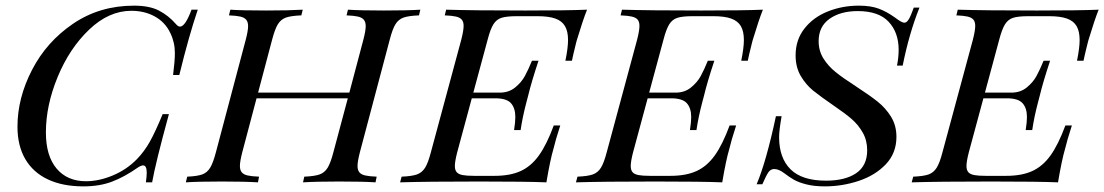

<svg xmlns="http://www.w3.org/2000/svg" viewBox="-20 -642 3888 676"><path d="M41.5 -195.8Q41.5 -296.9 92.8 -396Q144 -495.1 237.5 -558.6Q331.1 -622.1 451.7 -622.1Q506.3 -622.1 539.8 -604.7Q573.2 -587.4 599.6 -557.1Q606.9 -548.3 613.8 -548.3Q632.3 -548.3 654.3 -607.9H676.3Q645 -515.6 611.3 -377.9H589.4Q595.7 -427.2 595.7 -455.1Q595.7 -493.2 579.6 -525.9Q561.5 -564 525.1 -584Q488.8 -604 442.4 -604Q363.3 -604 293.9 -537.8Q224.6 -471.7 183.1 -371.3Q141.6 -271 141.6 -175.8Q141.6 -93.3 179.2 -48.6Q216.8 -3.9 282.7 -3.9Q328.6 -3.9 377.4 -24.4Q426.3 -44.9 462.4 -82Q488.8 -109.4 507.8 -143.6Q526.9 -177.7 552.7 -240.2H574.7Q527.3 -66.9 515.6 0H493.7Q496.6 -21.5 496.6 -34.2Q496.6 -59.6 483.9 -59.6Q476.1 -59.6 463.4 -50.8Q418 -19 374.3 -2.4Q330.6 14.2 273.4 14.2Q200.7 14.2 148.7 -10.3Q96.7 -34.7 69.1 -81.8Q41.5 -128.9 41.5 -195.8Z M1460 -607.9 1455.1 -587.9Q1418.5 -586.4 1400.6 -580.1Q1382.8 -573.7 1372.3 -556.6Q1361.8 -539.6 1352.1 -502L1247.1 -106Q1238.8 -73.7 1238.8 -57.6Q1238.8 -43 1245.4 -35.2Q1252 -27.3 1266.1 -24.2Q1280.3 -21 1306.2 -20L1302.2 0Q1259.8 -2.9 1173.8 -2.9Q1093.8 -2.9 1046.9 0L1051.3 -20Q1087.4 -21.5 1105.2 -27.8Q1123 -34.2 1133.5 -51.3Q1144 -68.4 1153.8 -106L1204.6 -295.9H883.3L833 -106Q824.7 -73.7 824.7 -57.6Q824.7 -43 831.3 -35.2Q837.9 -27.3 852.1 -24.2Q866.2 -21 892.1 -20L888.2 0Q841.3 -2.9 761.2 -2.9Q677.2 -2.9 634.3 0L639.2 -20Q674.3 -21.5 691.9 -27.8Q709.5 -34.2 720 -51.5Q730.5 -68.8 740.2 -106L845.2 -502Q853.5 -533.7 853.5 -549.8Q853.5 -564.9 846.7 -572.8Q839.8 -580.6 825.9 -583.7Q812 -586.9 786.1 -587.9L791 -607.9Q831.1 -605 918 -605Q998.5 -605 1045.9 -607.9L1041 -587.9Q1004.4 -586.4 986.6 -580.1Q968.8 -573.7 958.3 -556.6Q947.8 -539.6 938 -502L888.7 -315.9H1210L1259.3 -502Q1267.6 -533.7 1267.6 -549.8Q1267.6 -564.9 1260.7 -572.8Q1253.9 -580.6 1240 -583.7Q1226.1 -586.9 1200.2 -587.9L1205.1 -607.9Q1249.5 -605 1331.1 -605Q1416.5 -605 1460 -607.9Z M2046.9 -607.9Q2032.2 -571.3 2010.7 -500L2007.8 -488.8Q1997.1 -445.8 1993.7 -428.2H1970.7Q1980 -473.6 1980 -501Q1980 -531.7 1969.2 -550Q1958.5 -568.4 1935.1 -576.7Q1911.6 -585 1873 -585H1799.8Q1763.7 -585 1745.8 -579.3Q1728 -573.7 1717.3 -556.6Q1706.5 -539.6 1696.8 -502L1646.5 -315.9H1739.7Q1771.5 -315.9 1793.7 -334Q1815.9 -352.1 1828.1 -374.5Q1840.3 -397 1853 -428.2H1876Q1850.6 -351.6 1839.8 -306.2L1833.5 -282.2Q1819.8 -230.5 1813 -184.1H1790Q1794.4 -212.4 1794.4 -230Q1794.4 -261.2 1779.1 -278.6Q1763.7 -295.9 1723.6 -295.9H1641.1L1589.8 -106Q1581.5 -73.7 1581.5 -57.6Q1581.5 -43 1588.1 -35.6Q1594.7 -28.3 1608.9 -25.6Q1623 -22.9 1648.9 -22.9H1721.7Q1776.4 -22.9 1813.2 -39.8Q1850.1 -56.6 1877.4 -94.7Q1904.8 -132.8 1929.7 -200.2H1952.6Q1935.5 -147.5 1928.7 -118.2Q1917 -78.6 1903.8 0Q1834 -2.9 1668.9 -2.9Q1483.9 -2.9 1388.7 0L1394 -20Q1430.2 -21.5 1448 -27.8Q1465.8 -34.2 1476.6 -51.3Q1487.3 -68.4 1497.1 -106L1604 -502Q1612.3 -534.2 1612.3 -550.8Q1612.3 -565.4 1605.7 -573Q1599.1 -580.6 1585.2 -583.7Q1571.3 -586.9 1545.9 -587.9L1550.8 -607.9Q1645 -605 1830.1 -605Q1981 -605 2046.9 -607.9Z M2666 -607.9Q2651.4 -571.3 2629.9 -500L2627 -488.8Q2616.2 -445.8 2612.8 -428.2H2589.8Q2599.1 -473.6 2599.1 -501Q2599.1 -531.7 2588.4 -550Q2577.6 -568.4 2554.2 -576.7Q2530.8 -585 2492.2 -585H2418.9Q2382.8 -585 2365 -579.3Q2347.2 -573.7 2336.4 -556.6Q2325.7 -539.6 2315.9 -502L2265.6 -315.9H2358.9Q2390.6 -315.9 2412.8 -334Q2435.1 -352.1 2447.3 -374.5Q2459.5 -397 2472.2 -428.2H2495.1Q2469.7 -351.6 2459 -306.2L2452.6 -282.2Q2439 -230.5 2432.1 -184.1H2409.2Q2413.6 -212.4 2413.6 -230Q2413.6 -261.2 2398.2 -278.6Q2382.8 -295.9 2342.8 -295.9H2260.3L2209 -106Q2200.7 -73.7 2200.7 -57.6Q2200.7 -43 2207.3 -35.6Q2213.9 -28.3 2228 -25.6Q2242.2 -22.9 2268.1 -22.9H2340.8Q2395.5 -22.9 2432.4 -39.8Q2469.2 -56.6 2496.6 -94.7Q2523.9 -132.8 2548.8 -200.2H2571.8Q2554.7 -147.5 2547.9 -118.2Q2536.1 -78.6 2522.9 0Q2453.1 -2.9 2288.1 -2.9Q2103 -2.9 2007.8 0L2013.2 -20Q2049.3 -21.5 2067.1 -27.8Q2085 -34.2 2095.7 -51.3Q2106.4 -68.4 2116.2 -106L2223.1 -502Q2231.4 -534.2 2231.4 -550.8Q2231.4 -565.4 2224.9 -573Q2218.3 -580.6 2204.3 -583.7Q2190.4 -586.9 2165 -587.9L2169.9 -607.9Q2264.2 -605 2449.2 -605Q2600.1 -605 2666 -607.9Z M3158.2 -411.1H3138.2Q3144 -439.9 3144 -466.8Q3144 -527.3 3108.9 -565.2Q3073.7 -603 3000 -603Q2939.5 -603 2900.9 -575.9Q2862.3 -548.8 2862.3 -497.1Q2862.3 -463.4 2878.9 -436.5Q2895.5 -409.7 2921.9 -388.4Q2948.2 -367.2 2992.2 -338.9Q3042.5 -306.2 3070.3 -283.9Q3098.1 -261.7 3117.2 -231Q3136.2 -200.2 3136.2 -160.2Q3136.2 -103 3098.9 -63.7Q3061.5 -24.4 3003.4 -5.1Q2945.3 14.2 2884.3 14.2Q2846.7 14.2 2819.6 7.3Q2792.5 0.5 2775.6 -9Q2758.8 -18.6 2741.2 -32.2Q2721.7 -46.9 2706.1 -46.9Q2693.4 -46.9 2685.5 -35.6Q2677.7 -24.4 2664.1 6.8H2644Q2677.7 -72.8 2711.9 -232.9H2731.9Q2723.1 -182.1 2723.1 -159.2Q2723.1 -85.9 2763.4 -45.9Q2803.7 -5.9 2888.2 -5.9Q2955.6 -5.9 2994.4 -32.2Q3033.2 -58.6 3033.2 -112.8Q3033.2 -147.5 3017.8 -174.8Q3002.4 -202.1 2978.8 -222.7Q2955.1 -243.2 2917 -269Q2868.7 -302.2 2843 -323Q2817.4 -343.8 2799.3 -374.5Q2781.2 -405.3 2781.2 -446.8Q2781.2 -502 2812.5 -541.7Q2843.8 -581.5 2894.8 -601.8Q2945.8 -622.1 3003.9 -622.1Q3045.4 -622.1 3073.2 -611.8Q3101.1 -601.6 3131.3 -580.1Q3154.8 -562 3164.1 -562Q3172.4 -562 3179.7 -574.2Q3187 -586.4 3197.3 -615.2H3217.3Q3181.2 -525.4 3158.2 -411.1Z M3848.1 -607.9Q3833.5 -571.3 3812 -500L3809.1 -488.8Q3798.3 -445.8 3794.9 -428.2H3772Q3781.2 -473.6 3781.2 -501Q3781.2 -531.7 3770.5 -550Q3759.8 -568.4 3736.3 -576.7Q3712.9 -585 3674.3 -585H3601.1Q3564.9 -585 3547.1 -579.3Q3529.3 -573.7 3518.6 -556.6Q3507.8 -539.6 3498 -502L3447.8 -315.9H3541Q3572.8 -315.9 3595 -334Q3617.2 -352.1 3629.4 -374.5Q3641.6 -397 3654.3 -428.2H3677.2Q3651.9 -351.6 3641.1 -306.2L3634.8 -282.2Q3621.1 -230.5 3614.3 -184.1H3591.3Q3595.7 -212.4 3595.7 -230Q3595.7 -261.2 3580.3 -278.6Q3564.9 -295.9 3524.9 -295.9H3442.4L3391.1 -106Q3382.8 -73.7 3382.8 -57.6Q3382.8 -43 3389.4 -35.6Q3396 -28.3 3410.2 -25.6Q3424.3 -22.9 3450.2 -22.9H3522.9Q3577.6 -22.9 3614.5 -39.8Q3651.4 -56.6 3678.7 -94.7Q3706.1 -132.8 3731 -200.2H3753.9Q3736.8 -147.5 3730 -118.2Q3718.3 -78.6 3705.1 0Q3635.3 -2.9 3470.2 -2.9Q3285.2 -2.9 3189.9 0L3195.3 -20Q3231.4 -21.5 3249.3 -27.8Q3267.1 -34.2 3277.8 -51.3Q3288.6 -68.4 3298.3 -106L3405.3 -502Q3413.6 -534.2 3413.6 -550.8Q3413.6 -565.4 3407 -573Q3400.4 -580.6 3386.5 -583.7Q3372.6 -586.9 3347.2 -587.9L3352.1 -607.9Q3446.3 -605 3631.3 -605Q3782.2 -605 3848.1 -607.9Z"/></svg>

Font: TypoPRO Playfair Display SC
Style: Italic
Weight: 400
Italic angle: -14°
Designer: Claus Eggers Sørensen
Foundry: Claus Eggers Sørensen
Version: Version 1.004;PS 001.004;hotconv 1.0.70;makeotf.lib2.5.58329